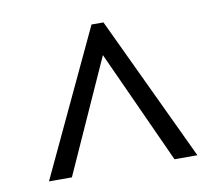

<svg xmlns="http://www.w3.org/2000/svg" viewBox="-58 -782 675 586"><g transform="rotate(-10 279.5 -489.5)"><path d="M49 -265H120L278 -616L438 -265H509L297 -714H260Z"/></g></svg>

Font: Noto Naskh Arabic UI Medium
Style: Regular
Weight: 500
Designer: Monotype Design Team, David Williams, Mohamad Dakak and Nizar Qandah
Foundry: Monotype Imaging Inc.
Version: Version 2.014